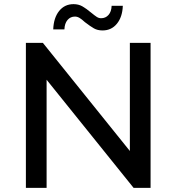

<svg xmlns="http://www.w3.org/2000/svg" viewBox="-20 -907 852 927"><path d="M707 -700V0H625L205 -522V0H105V-700H187L607 -178V-700ZM390 -800Q375 -814 364 -820.5Q353 -827 342 -827Q320 -827 306 -810.5Q292 -794 291 -765H237Q239 -821 265.5 -854Q292 -887 335 -887Q359 -887 377.5 -876.5Q396 -866 420 -846Q437 -832 447 -825.5Q457 -819 468 -819Q490 -819 504 -835Q518 -851 519 -879H573Q571 -825 544.5 -792.5Q518 -760 475 -760Q451 -760 433.5 -770Q416 -780 390 -800Z"/></svg>

Font: Idrija
Style: Regular
Weight: 500
Designer: Julieta Ulanovsky
Foundry: Julieta Ulanovsky
Version: Version 7.200